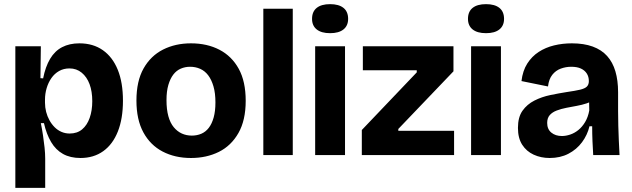

<svg xmlns="http://www.w3.org/2000/svg" viewBox="-20 -748 3049 926"><path d="M54 158V-290V-525H177L175 -371L188 -370Q199 -426 221.5 -464Q244 -502 279.5 -520.5Q315 -539 363 -539Q429 -539 476 -506Q523 -473 548 -411.5Q573 -350 573 -262Q573 -176 548.5 -114Q524 -52 478 -19Q432 14 368 14Q319 14 284 -5.5Q249 -25 226.5 -63Q204 -101 192 -154H177Q183 -125 187.5 -94.5Q192 -64 195 -36Q198 -8 198 18V158ZM316 -104Q352 -104 376 -124Q400 -144 412.5 -179.5Q425 -215 425 -260Q425 -307 412 -342Q399 -377 374 -397.5Q349 -418 315 -418Q287 -418 265 -405.5Q243 -393 228 -371.5Q213 -350 205 -323Q197 -296 197 -267V-253Q197 -230 202.5 -208.5Q208 -187 218.5 -168Q229 -149 243.5 -134.5Q258 -120 276.5 -112Q295 -104 316 -104Z M901 14Q824 14 764.5 -17Q705 -48 671.5 -109.5Q638 -171 638 -263Q638 -357 672.5 -418Q707 -479 766.5 -509Q826 -539 901 -539Q979 -539 1038.5 -508Q1098 -477 1131.5 -416Q1165 -355 1165 -262Q1165 -168 1130 -106.5Q1095 -45 1035.5 -15.5Q976 14 901 14ZM905 -94Q930 -94 951 -103Q972 -112 987 -131.5Q1002 -151 1010.5 -181.5Q1019 -212 1019 -254Q1019 -299 1009.5 -331.5Q1000 -364 984 -385Q968 -406 945.5 -416Q923 -426 897 -426Q873 -426 852 -417Q831 -408 816 -388.5Q801 -369 792 -338.5Q783 -308 783 -265Q783 -220 792 -187.5Q801 -155 818 -134.5Q835 -114 857 -104Q879 -94 905 -94Z M1250 0V-706H1392V0Z M1500 0V-525H1644V0ZM1572 -588Q1530 -588 1507.5 -606Q1485 -624 1485 -657Q1485 -692 1507.5 -710Q1530 -728 1572 -728Q1614 -728 1636.5 -710Q1659 -692 1659 -657Q1659 -624 1636.5 -606Q1614 -588 1572 -588Z M1725 0V-121L1990 -399V-409H1730V-525H2167V-404L1901 -126V-117H2170V0Z M2252 0V-525H2396V0ZM2324 -588Q2282 -588 2259.5 -606Q2237 -624 2237 -657Q2237 -692 2259.5 -710Q2282 -728 2324 -728Q2366 -728 2388.5 -710Q2411 -692 2411 -657Q2411 -624 2388.5 -606Q2366 -588 2324 -588Z M2631 14Q2589 14 2554 -2Q2519 -18 2498.5 -50Q2478 -82 2478 -131Q2478 -183 2500 -214Q2522 -245 2557.5 -263Q2593 -281 2634 -289.5Q2675 -298 2713 -304Q2755 -310 2778 -315.5Q2801 -321 2810.5 -330.5Q2820 -340 2820 -357Q2820 -378 2810 -393.5Q2800 -409 2781.5 -417.5Q2763 -426 2735 -426Q2709 -426 2684.5 -417Q2660 -408 2643.5 -387Q2627 -366 2623 -331L2495 -357Q2501 -407 2523 -441.5Q2545 -476 2578 -497.5Q2611 -519 2652 -529Q2693 -539 2738 -539Q2796 -539 2838.5 -523.5Q2881 -508 2908 -478Q2935 -448 2948 -404Q2961 -360 2961 -303V-212Q2961 -177 2962 -141.5Q2963 -106 2964.5 -70.5Q2966 -35 2968 0H2841Q2839 -31 2837.5 -66.5Q2836 -102 2836 -139H2823Q2813 -97 2787 -62Q2761 -27 2721.5 -6.5Q2682 14 2631 14ZM2690 -92Q2709 -92 2730 -99Q2751 -106 2769.5 -121Q2788 -136 2802 -159.5Q2816 -183 2822 -215L2821 -271L2845 -270Q2832 -257 2809.5 -249.5Q2787 -242 2762 -237.5Q2737 -233 2711.5 -228Q2686 -223 2665 -215Q2644 -207 2631.5 -193Q2619 -179 2619 -155Q2619 -125 2639 -108.5Q2659 -92 2690 -92Z"/></svg>

Font: Bricolage Grotesque 28pt
Style: Bold
Weight: 700
Designer: Mathieu Triay
Foundry: Atelier Triay
Version: Version 1.000;gftools[0.9.30]